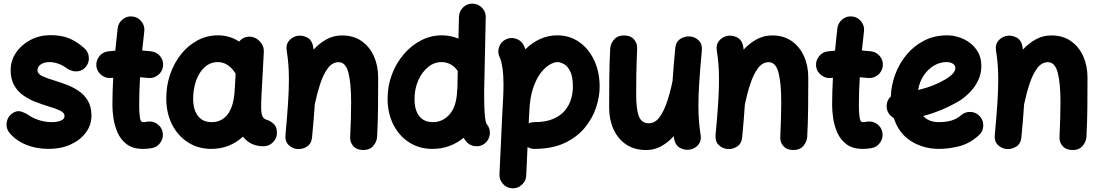

<svg xmlns="http://www.w3.org/2000/svg" viewBox="-20 -759 6089 1065"><path d="M457.5 -390.1Q439 -366.2 410.4 -363.3Q381.8 -360.4 354 -377.4Q330.1 -396.5 304 -405.5Q277.8 -414.6 254.4 -414.6Q225.1 -414.6 206.5 -401.9Q188 -389.2 188 -370.1Q188 -348.6 215.6 -336.2Q243.2 -323.7 281.2 -312.5Q313.5 -302.7 349.1 -289.3Q384.8 -275.9 416.3 -254.6Q447.8 -233.4 467.5 -200.2Q487.3 -167 487.3 -117.7Q487.3 -65.4 456.1 -23.4Q424.8 18.6 371.3 42.7Q317.9 66.9 250.5 66.9Q179.2 66.9 120.6 42Q62 17.1 28.3 -27.8Q11.7 -52.7 17.8 -83.5Q23.9 -114.3 49.3 -130.9Q74.2 -147.5 96.9 -140.4Q119.6 -133.3 134.8 -123Q156.7 -106.4 192.4 -94Q228 -81.5 268.1 -81.5Q295.9 -81.5 316.9 -89.8Q337.9 -98.1 337.9 -114.3Q337.9 -134.8 311.3 -146.7Q284.7 -158.7 247.6 -169.4Q215.3 -179.2 179.2 -192.9Q143.1 -206.5 111.1 -228.5Q79.1 -250.5 59.1 -284.7Q39.1 -318.8 39.1 -370.1Q39.1 -423.3 69.1 -467.3Q99.1 -511.2 149.4 -537.6Q199.7 -564 259.8 -564Q320.8 -564 363.3 -546.4Q405.8 -528.8 444.8 -494.1Q468.8 -475.1 472.4 -444.6Q476.1 -414.1 457.5 -390.1Z M884.3 -391.1Q880.4 -360.8 856 -342Q831.5 -323.2 801.3 -326.7Q779.8 -329.1 756.8 -330.6Q754.4 -291.5 753.2 -252.2Q752 -212.9 752 -173.3Q752 -137.7 755.6 -109.6Q759.3 -81.5 772.9 -81.5Q782.2 -81.5 795.9 -84Q826.2 -89.4 851.6 -71.8Q877 -54.2 882.3 -24.4Q887.7 5.4 870.4 31.2Q853 57.1 822.8 62.5Q809.6 64.9 797.1 65.9Q784.7 66.9 772.9 66.9Q717.3 66.9 683.3 41.3Q649.4 15.6 632.3 -23.2Q615.2 -62 609.4 -102.8Q603.5 -143.6 603.5 -173.3Q603.5 -212.4 604.7 -251Q606 -289.6 607.9 -327.6Q603 -327.1 597.7 -326.7Q567.4 -323.2 543 -342.3Q518.6 -361.3 514.6 -391.1Q511.2 -421.4 530.3 -446Q549.3 -470.7 579.1 -474.1Q599.1 -476.6 619.6 -478Q622.6 -509.3 626 -540.5Q629.4 -571.8 632.8 -602.5Q636.7 -632.8 660.9 -652.1Q685.1 -671.4 715.3 -667.5Q745.6 -664.1 764.9 -639.6Q784.2 -615.2 780.3 -585Q777.3 -558.1 774.4 -531.7Q771.5 -505.4 768.6 -479Q795.4 -477.1 820.3 -474.1Q850.6 -470.2 869.4 -445.8Q888.2 -421.4 884.3 -391.1Z M1441.4 52.2Q1403.8 52.2 1375.5 38.3Q1347.2 24.4 1327.6 -1Q1253.4 66.9 1152.3 66.9Q1079.6 66.9 1023.2 31Q966.8 -4.9 934.8 -67.6Q902.8 -130.4 902.3 -210.9Q901.9 -281.7 923.3 -345.2Q944.8 -408.7 983.9 -457.8Q1022.9 -506.8 1075.4 -534.9Q1127.9 -563 1189.5 -563Q1253.4 -563 1307.1 -528.3Q1317.9 -543 1335.4 -550.3Q1353 -557.6 1373 -555.2Q1403.3 -550.8 1424.3 -525.9Q1445.3 -501 1443.4 -471.7L1431.2 -243.2Q1430.7 -235.8 1430.2 -228.5Q1429.2 -207.5 1428.7 -181.9Q1428.2 -156.2 1429.2 -143.6Q1430.2 -125.5 1437 -111.8Q1443.8 -98.1 1465.8 -92.3Q1483.4 -85.9 1499.8 -70.3Q1516.1 -54.7 1516.1 -22Q1516.1 8.3 1494.1 30.3Q1472.2 52.2 1441.4 52.2ZM1154.3 -81.5Q1208.5 -81.5 1241.5 -123Q1274.4 -164.6 1281.2 -248.5Q1281.2 -254.9 1281.7 -260.3Q1281.7 -263.2 1282.2 -266.1L1287.1 -350.6Q1268.1 -380.9 1243.4 -397.7Q1218.8 -414.6 1188 -414.6Q1146.5 -414.6 1115.5 -386.5Q1084.5 -358.4 1067.9 -311.8Q1051.3 -265.1 1051.3 -209Q1052.2 -147.9 1078.9 -114.7Q1105.5 -81.5 1154.3 -81.5Z M1563.5 -10.7Q1573.2 -115.2 1577.9 -188.2Q1582.5 -261.2 1582.5 -315.9Q1582.5 -362.3 1579.6 -400.6Q1576.7 -439 1570.3 -477.5Q1564.9 -511.2 1582.3 -532Q1599.6 -552.7 1624.5 -559.1Q1653.3 -565.9 1681.9 -552Q1710.4 -538.1 1716.8 -500.5Q1718.3 -492.2 1719.2 -483.9Q1751.5 -519 1791 -540.8Q1830.6 -562.5 1877.4 -562.5Q1940.9 -562.5 1985.6 -531.2Q2030.3 -500 2054 -447Q2077.6 -394 2077.6 -328.1Q2077.6 -249.5 2076.9 -165.8Q2076.2 -82 2071.8 0.5Q2069.8 27.8 2050.3 50.5Q2030.8 73.2 1995.6 73.2Q1959 73.2 1939.7 51.3Q1920.4 29.3 1922.4 1Q1924.8 -53.2 1926.3 -100.6Q1927.7 -147.9 1927.7 -189.9Q1927.7 -299.3 1912.4 -356.7Q1897 -414.1 1858.4 -414.1Q1823.7 -414.1 1798.8 -380.9Q1773.9 -347.7 1756.3 -294.4Q1738.8 -241.2 1726.1 -180.7Q1723.6 -141.1 1719.7 -95.7Q1715.8 -50.3 1710.9 2.9Q1707.5 38.6 1682.1 54.4Q1656.7 70.3 1627.9 67.4Q1601.1 64.9 1580.6 44.9Q1560.1 24.9 1563.5 -10.7Z M2430.7 -563Q2479.5 -563 2522.9 -544.9L2525.9 -666.5Q2526.9 -696.8 2549.1 -718.3Q2571.3 -739.7 2602.1 -738.8Q2632.3 -738.3 2653.8 -715.8Q2675.3 -693.4 2674.3 -663.1L2665.5 -248.5Q2665.5 -173.3 2668 -136.5Q2670.4 -99.6 2674.1 -86.4Q2677.7 -73.2 2680.7 -69.3Q2700.2 -45.9 2697 -14.9Q2693.8 16.1 2670.4 35.6Q2647 55.2 2615.7 52Q2584.5 48.8 2565.4 25.4Q2557.6 15.6 2551.3 5.4Q2476.1 66.9 2378.9 66.9Q2306.2 66.9 2250 31Q2193.8 -4.9 2161.9 -67.9Q2129.9 -130.9 2129.9 -211.9Q2129.9 -282.2 2153.8 -345.7Q2177.7 -409.2 2219.5 -458Q2261.2 -506.8 2315.4 -534.9Q2369.6 -563 2430.7 -563ZM2279.3 -209.5Q2279.3 -147.9 2305.7 -114.7Q2332 -81.5 2380.9 -81.5Q2436.5 -81.5 2474.9 -126Q2513.2 -170.4 2516.1 -261.2Q2516.1 -265.6 2517.1 -269.5L2519 -364.7Q2504.9 -387.2 2481.4 -400.9Q2458 -414.6 2428.7 -414.6Q2387.7 -414.6 2353.8 -386.5Q2319.8 -358.4 2299.6 -312Q2279.3 -265.6 2279.3 -209.5Z M2821.3 285.6Q2790.5 284.2 2770 261.2Q2749.5 238.3 2750.5 208L2766.1 -127.9Q2769 -175.8 2771 -217Q2772.9 -258.3 2772.9 -294.4Q2772.9 -342.8 2766.8 -383.1Q2760.7 -423.3 2751.5 -441.4Q2738.3 -468.8 2748.3 -498Q2758.3 -527.3 2785.6 -540.5Q2813 -553.7 2842.3 -544.2Q2871.6 -534.7 2885.3 -507.3Q2890.1 -497.1 2894.5 -485.8Q2931.2 -522.5 2976.1 -542.7Q3021 -563 3071.3 -563Q3139.6 -563 3192.6 -525.9Q3245.6 -488.8 3275.9 -424.3Q3306.2 -359.9 3306.2 -277.3Q3306.2 -223.1 3286.6 -163.3Q3267.1 -103.5 3224.1 -51Q3181.2 1.5 3111.8 34.2Q3042.5 66.9 2943.4 66.9Q2923.8 66.9 2906.2 56.6L2898.9 214.8Q2897.5 245.6 2874.5 266.1Q2851.6 286.6 2821.3 285.6ZM2914.6 -119.1 2912.6 -74.7Q2927.2 -81.5 2943.4 -81.5Q3007.3 -81.5 3048.8 -99.6Q3090.3 -117.7 3114.3 -147Q3138.2 -176.3 3147.9 -210.4Q3157.7 -244.6 3157.7 -277.3Q3157.7 -333 3143.3 -362.5Q3128.9 -392.1 3108.6 -403.3Q3088.4 -414.6 3071.3 -414.6Q3053.7 -414.6 3028.8 -400.4Q3003.9 -386.2 2979.2 -354.2Q2954.6 -322.3 2936.8 -269.3Q2918.9 -216.3 2916 -139.2Q2916 -135.3 2915.5 -131.3Q2915 -124 2914.6 -119.1Z M3873 -478.5Q3863.3 -374 3858.6 -301.3Q3854 -228.5 3854 -173.3Q3854 -127.4 3856.9 -89.1Q3859.9 -50.8 3866.2 -11.7Q3871.6 22 3854.5 42.7Q3837.4 63.5 3812 69.8Q3783.2 76.7 3754.6 62.7Q3726.1 48.8 3719.7 11.2Q3718.3 3.4 3717.3 -3.9Q3686 30.8 3647.9 52Q3609.9 73.2 3564.9 73.2Q3498.5 73.2 3452.6 42Q3406.7 10.7 3382.8 -42.5Q3358.9 -95.7 3358.9 -161.1Q3358.9 -239.7 3359.6 -323.5Q3360.4 -407.2 3364.7 -489.7Q3366.7 -517.1 3386.2 -539.8Q3405.8 -562.5 3440.9 -562.5Q3477.5 -562.5 3496.6 -540.5Q3515.6 -518.6 3514.2 -489.7Q3512.7 -454.1 3511.5 -418.5Q3510.3 -382.8 3509.5 -338.9Q3508.8 -294.9 3508.8 -234.4Q3508.8 -150.9 3524.2 -113Q3539.6 -75.2 3578.1 -75.2Q3613.3 -75.2 3637.9 -108.4Q3662.6 -141.6 3680.2 -194.8Q3697.8 -248 3710.4 -308.6Q3712.9 -348.1 3716.8 -393.6Q3720.7 -439 3725.6 -492.2Q3729 -527.8 3754.6 -543.7Q3780.3 -559.6 3808.6 -556.6Q3835.4 -554.2 3856 -534.4Q3876.5 -514.6 3873 -478.5Z M3949.2 -10.7Q3959 -115.2 3963.6 -188.2Q3968.3 -261.2 3968.3 -315.9Q3968.3 -362.3 3965.3 -400.6Q3962.4 -439 3956.1 -477.5Q3950.7 -511.2 3968 -532Q3985.4 -552.7 4010.3 -559.1Q4039.1 -565.9 4067.6 -552Q4096.2 -538.1 4102.5 -500.5Q4104 -492.2 4105 -483.9Q4137.2 -519 4176.8 -540.8Q4216.3 -562.5 4263.2 -562.5Q4326.7 -562.5 4371.3 -531.2Q4416 -500 4439.7 -447Q4463.4 -394 4463.4 -328.1Q4463.4 -249.5 4462.6 -165.8Q4461.9 -82 4457.5 0.5Q4455.6 27.8 4436 50.5Q4416.5 73.2 4381.3 73.2Q4344.7 73.2 4325.4 51.3Q4306.2 29.3 4308.1 1Q4310.5 -53.2 4312 -100.6Q4313.5 -147.9 4313.5 -189.9Q4313.5 -299.3 4298.1 -356.7Q4282.7 -414.1 4244.1 -414.1Q4209.5 -414.1 4184.6 -380.9Q4159.7 -347.7 4142.1 -294.4Q4124.5 -241.2 4111.8 -180.7Q4109.4 -141.1 4105.5 -95.7Q4101.6 -50.3 4096.7 2.9Q4093.3 38.6 4067.9 54.4Q4042.5 70.3 4013.7 67.4Q3986.8 64.9 3966.3 44.9Q3945.8 24.9 3949.2 -10.7Z M4876.5 -391.1Q4872.6 -360.8 4848.1 -342Q4823.7 -323.2 4793.5 -326.7Q4772 -329.1 4749 -330.6Q4746.6 -291.5 4745.4 -252.2Q4744.1 -212.9 4744.1 -173.3Q4744.1 -137.7 4747.8 -109.6Q4751.5 -81.5 4765.1 -81.5Q4774.4 -81.5 4788.1 -84Q4818.4 -89.4 4843.8 -71.8Q4869.1 -54.2 4874.5 -24.4Q4879.9 5.4 4862.5 31.2Q4845.2 57.1 4814.9 62.5Q4801.8 64.9 4789.3 65.9Q4776.9 66.9 4765.1 66.9Q4709.5 66.9 4675.5 41.3Q4641.6 15.6 4624.5 -23.2Q4607.4 -62 4601.6 -102.8Q4595.7 -143.6 4595.7 -173.3Q4595.7 -212.4 4596.9 -251Q4598.1 -289.6 4600.1 -327.6Q4595.2 -327.1 4589.8 -326.7Q4559.6 -323.2 4535.2 -342.3Q4510.7 -361.3 4506.8 -391.1Q4503.4 -421.4 4522.5 -446Q4541.5 -470.7 4571.3 -474.1Q4591.3 -476.6 4611.8 -478Q4614.7 -509.3 4618.2 -540.5Q4621.6 -571.8 4625 -602.5Q4628.9 -632.8 4653.1 -652.1Q4677.2 -671.4 4707.5 -667.5Q4737.8 -664.1 4757.1 -639.6Q4776.4 -615.2 4772.5 -585Q4769.5 -558.1 4766.6 -531.7Q4763.7 -505.4 4760.7 -479Q4787.6 -477.1 4812.5 -474.1Q4842.8 -470.2 4861.6 -445.8Q4880.4 -421.4 4876.5 -391.1Z M5409.7 -8.8Q5359.4 37.1 5301.3 52Q5243.2 66.9 5188.5 66.9Q5104 66.9 5035.2 24.9Q4966.3 -17.1 4937.5 -104.5Q4921.4 -113.3 4910.4 -129.2Q4899.4 -145 4898.4 -165Q4896 -199.7 4921.4 -224.1Q4923.3 -285.6 4945.6 -345.9Q4967.8 -406.2 5008.3 -455.3Q5048.8 -504.4 5106 -533.7Q5163.1 -563 5233.9 -563Q5265.1 -563 5298.3 -552.7Q5331.5 -542.5 5359.9 -521.2Q5388.2 -500 5405.8 -468.3Q5423.3 -436.5 5423.3 -393.1Q5423.3 -355 5409.9 -323Q5396.5 -291 5376.7 -266.6Q5356.9 -242.2 5336.9 -225.6Q5316.9 -209 5303.2 -200.7Q5254.9 -171.9 5204.3 -150.6Q5153.8 -129.4 5101.1 -115.7Q5130.9 -81.5 5188.5 -81.5Q5268.6 -81.5 5310.1 -119.1Q5333 -139.6 5363.8 -138.2Q5394.5 -136.7 5415 -113.8Q5435.5 -91.3 5434.1 -60.3Q5432.6 -29.3 5409.7 -8.8ZM5229.5 -414.6Q5193.4 -414.6 5160.2 -394.8Q5127 -375 5103.5 -340.1Q5080.1 -305.2 5072.8 -259.8Q5157.2 -279.3 5221.7 -317.4Q5254.9 -337.4 5267.1 -352.8Q5279.3 -368.2 5279.3 -380.9Q5279.3 -396.5 5265.9 -405.5Q5252.4 -414.6 5229.5 -414.6Z M5498 -10.7Q5507.8 -115.2 5512.5 -188.2Q5517.1 -261.2 5517.1 -315.9Q5517.1 -362.3 5514.2 -400.6Q5511.2 -439 5504.9 -477.5Q5499.5 -511.2 5516.8 -532Q5534.2 -552.7 5559.1 -559.1Q5587.9 -565.9 5616.5 -552Q5645 -538.1 5651.4 -500.5Q5652.8 -492.2 5653.8 -483.9Q5686 -519 5725.6 -540.8Q5765.1 -562.5 5812 -562.5Q5875.5 -562.5 5920.2 -531.2Q5964.8 -500 5988.5 -447Q6012.2 -394 6012.2 -328.1Q6012.2 -249.5 6011.5 -165.8Q6010.7 -82 6006.3 0.5Q6004.4 27.8 5984.9 50.5Q5965.3 73.2 5930.2 73.2Q5893.6 73.2 5874.3 51.3Q5855 29.3 5856.9 1Q5859.4 -53.2 5860.8 -100.6Q5862.3 -147.9 5862.3 -189.9Q5862.3 -299.3 5846.9 -356.7Q5831.5 -414.1 5793 -414.1Q5758.3 -414.1 5733.4 -380.9Q5708.5 -347.7 5690.9 -294.4Q5673.3 -241.2 5660.6 -180.7Q5658.2 -141.1 5654.3 -95.7Q5650.4 -50.3 5645.5 2.9Q5642.1 38.6 5616.7 54.4Q5591.3 70.3 5562.5 67.4Q5535.6 64.9 5515.1 44.9Q5494.6 24.9 5498 -10.7Z"/></svg>

Font: Mikhak-FD ExtraBold
Style: Regular
Weight: 800
Designer: Amin Abedi
Version: Version 3.2